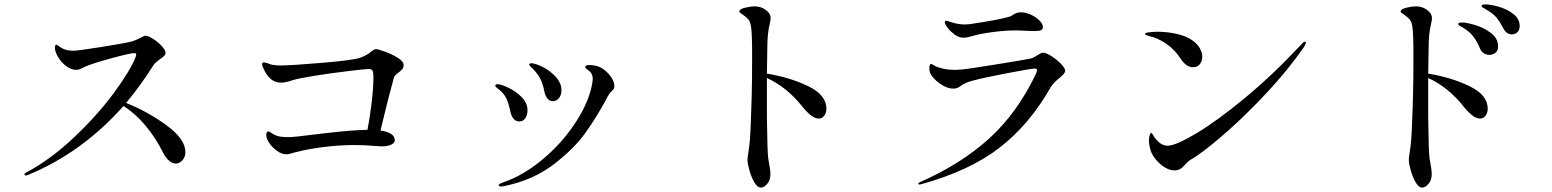

<svg xmlns="http://www.w3.org/2000/svg" viewBox="-20 -816 7040 871"><path d="M821 -126Q821 -104 807.5 -89Q794 -74 778 -74Q762 -74 746.5 -87.5Q731 -101 719 -125Q685 -193 638.5 -248Q592 -303 540 -335Q352 -123 106 -22Q101 -20 97 -20Q91 -20 91 -25Q91 -30 102 -35Q210 -93 315 -192Q420 -291 495.5 -393Q571 -495 596 -559Q598 -569 598 -570Q598 -575 589 -575Q571 -575 484.5 -551.5Q398 -528 365 -513Q359 -510 348 -504.5Q337 -499 327 -499Q302 -499 279 -517Q256 -535 242.5 -559Q229 -583 229 -599Q229 -613 236 -613Q239 -613 248 -606Q257 -599 268 -594Q287 -586 313 -586Q334 -586 444 -603.5Q554 -621 582 -629Q592 -632 617 -644Q634 -654 640 -654Q652 -654 674 -640Q696 -626 713.5 -607.5Q731 -589 731 -576Q731 -569 724.5 -562.5Q718 -556 705 -547Q697 -541 688.5 -534Q680 -527 676 -520Q618 -428 552 -349Q650 -310 735.5 -247.5Q821 -185 821 -126Z M1811 -521Q1811 -510 1805 -502.5Q1799 -495 1787 -486Q1771 -475 1767 -464Q1755 -421 1738.5 -356.5Q1722 -292 1706 -224Q1771 -214 1771 -180Q1771 -168 1755 -160Q1739 -152 1712 -152L1680 -154Q1630 -158 1589 -158Q1515 -158 1436 -147.5Q1357 -137 1290 -117L1278 -116Q1259 -116 1237.5 -131Q1216 -146 1202 -166.5Q1188 -187 1188 -203Q1188 -220 1197 -220Q1200 -220 1205 -217Q1223 -204 1239.5 -199Q1256 -194 1288 -194Q1317 -194 1390 -204L1467 -213Q1578 -226 1647 -227Q1658 -282 1666 -351Q1674 -420 1674 -467Q1674 -488 1670 -495.5Q1666 -503 1651 -503Q1641 -503 1564.5 -494Q1488 -485 1412 -473Q1336 -461 1307 -452Q1274 -441 1255 -441Q1228 -441 1208 -458Q1188 -475 1173 -510Q1169 -518 1169 -525Q1169 -533 1178 -533Q1180 -533 1194 -529Q1215 -519 1251 -519Q1300 -519 1441.5 -531Q1583 -543 1614 -554Q1645 -565 1665 -583Q1670 -587 1675.5 -590Q1681 -593 1686 -593Q1695 -593 1727 -581.5Q1759 -570 1785 -553.5Q1811 -537 1811 -521Z M2449 -403Q2443 -435 2430.5 -459.5Q2418 -484 2391 -510Q2381 -518 2381 -523Q2381 -529 2390 -529Q2409 -529 2442.5 -512Q2476 -495 2501.5 -467Q2527 -439 2527 -407Q2527 -385 2516 -371Q2505 -357 2487 -357Q2473 -357 2463 -369.5Q2453 -382 2449 -403ZM2242 24Q2242 19 2261 12Q2352 -19 2438 -90Q2524 -161 2583.5 -249Q2643 -337 2662 -415Q2669 -445 2669 -458Q2669 -481 2653 -494Q2649 -497 2642 -502Q2635 -507 2635 -511Q2635 -521 2652 -521Q2675 -521 2695 -514Q2719 -506 2743 -478.5Q2767 -451 2767 -425Q2767 -417 2764 -412.5Q2761 -408 2753 -400.5Q2745 -393 2742 -387Q2736 -378 2727 -360Q2686 -284 2635 -212.5Q2584 -141 2492 -70.5Q2400 0 2273 27Q2263 30 2253 30Q2248 30 2245 28Q2242 26 2242 24ZM2295 -311Q2288 -345 2277 -369.5Q2266 -394 2237 -415Q2227 -422 2227 -427Q2227 -434 2237 -434Q2252 -434 2285.5 -418.5Q2319 -403 2346 -376Q2373 -349 2373 -315Q2373 -296 2363.5 -280.5Q2354 -265 2336 -265Q2305 -265 2295 -311Z M3729 -323Q3729 -304 3719 -291Q3709 -278 3694 -278Q3664 -278 3621 -331Q3550 -421 3459 -462V-447V-284Q3461 -126 3465 -98Q3475 -46 3475 -26Q3475 1 3460.5 18Q3446 35 3432 35Q3416 35 3402 11Q3388 -13 3379.5 -44Q3371 -75 3371 -89Q3371 -100 3374 -118Q3380 -157 3382 -183Q3385 -220 3388 -317Q3388 -337 3390 -379Q3392 -443 3392 -566Q3392 -664 3387 -695Q3384 -718 3374 -729Q3364 -740 3345 -753Q3340 -756 3337 -758Q3334 -760 3334 -763Q3334 -775 3359.5 -781Q3385 -787 3404 -787Q3439 -787 3464 -762Q3476 -750 3476 -733Q3476 -724 3472 -708Q3461 -664 3461 -602L3459 -482Q3564 -465 3646.5 -425Q3729 -385 3729 -323Z M4310 -660Q4280 -682 4269 -705Q4266 -711 4266 -716Q4266 -718 4268 -720Q4270 -722 4272 -722Q4276 -722 4285 -718.5Q4294 -715 4302 -713Q4331 -705 4356 -705Q4376 -705 4396 -709Q4503 -725 4551 -738Q4568 -742 4577 -750Q4586 -755 4593 -757.5Q4600 -760 4612 -760Q4634 -760 4657.5 -749Q4681 -738 4696 -722.5Q4711 -707 4711 -694Q4711 -683 4702.5 -679Q4694 -675 4670 -675Q4653 -675 4641 -676Q4607 -678 4582 -678Q4540 -678 4480 -670Q4420 -662 4394 -653Q4367 -645 4350 -645Q4330 -645 4310 -660ZM4146 17Q4146 14 4154 10Q4338 -71 4466 -186.5Q4594 -302 4679 -480Q4685 -496 4685 -497Q4685 -505 4673 -505Q4660 -505 4552 -484.5Q4444 -464 4396 -451Q4372 -445 4360 -439Q4348 -433 4341 -428Q4334 -423 4331 -421Q4319 -414 4304 -414Q4280 -414 4252.5 -431Q4225 -448 4206 -473Q4196 -486 4196 -507Q4196 -515 4198 -520.5Q4200 -526 4204 -526Q4206 -526 4212.5 -522Q4219 -518 4225 -515Q4238 -509 4261 -504Q4284 -499 4314 -499Q4324 -499 4348 -501Q4376 -504 4506.5 -525Q4637 -546 4658 -551Q4669 -554 4689 -567Q4692 -569 4699 -573Q4706 -577 4711 -577Q4725 -577 4749.5 -561.5Q4774 -546 4793 -526.5Q4812 -507 4812 -495Q4812 -488 4806 -481Q4800 -474 4787 -463Q4758 -440 4745 -418Q4650 -251 4514.5 -146Q4379 -41 4158 20L4151 21Q4146 21 4146 17Z M5335 -551Q5311 -589 5272 -616.5Q5233 -644 5191 -653Q5174 -658 5174 -662Q5174 -667 5193 -669.5Q5212 -672 5232 -672Q5275 -672 5319.5 -662Q5364 -652 5393 -630Q5413 -615 5423.5 -596Q5434 -577 5434 -559Q5434 -539 5423 -525Q5412 -511 5392 -511Q5361 -511 5335 -551ZM5192 -177Q5192 -192 5195.5 -202.5Q5199 -213 5202 -213Q5206 -213 5212 -201.5Q5218 -190 5229 -179Q5251 -155 5277 -155Q5313 -155 5407 -211Q5501 -267 5628 -372Q5755 -477 5885 -616Q5894 -627 5900 -627Q5904 -627 5904 -623Q5904 -616 5895 -602Q5824 -500 5732.5 -401.5Q5641 -303 5555 -226.5Q5469 -150 5412 -111L5394 -99Q5381 -92 5373.5 -86Q5366 -80 5353 -66Q5334 -43 5309 -43Q5275 -43 5240.5 -74.5Q5206 -106 5197 -143Q5192 -165 5192 -177Z M6874 -698Q6874 -679 6863 -669.5Q6852 -660 6839 -660Q6814 -660 6800 -687Q6783 -719 6769.5 -735.5Q6756 -752 6730 -768Q6722 -773 6715.5 -776.5Q6709 -780 6705 -783Q6701 -786 6701 -789Q6701 -796 6718 -796Q6743 -796 6780.5 -785Q6818 -774 6846 -752Q6874 -730 6874 -698ZM6729 -323Q6729 -304 6719 -291Q6709 -278 6694 -278Q6664 -278 6621 -331Q6550 -421 6459 -462V-447V-284Q6461 -126 6465 -98Q6475 -46 6475 -26Q6475 1 6460.5 18Q6446 35 6432 35Q6416 35 6402 11Q6388 -13 6379.5 -44Q6371 -75 6371 -89Q6371 -100 6374 -118Q6380 -157 6382 -183Q6385 -220 6388 -317Q6388 -337 6390 -379Q6392 -443 6392 -566Q6392 -664 6387 -695Q6384 -718 6374 -729Q6364 -740 6345 -753Q6340 -756 6337 -758Q6334 -760 6334 -763Q6334 -775 6359.5 -781Q6385 -787 6404 -787Q6439 -787 6464 -762Q6476 -750 6476 -733Q6476 -724 6472 -708Q6461 -664 6461 -602L6459 -482Q6564 -465 6646.5 -425Q6729 -385 6729 -323ZM6776 -605Q6776 -586 6764 -576.5Q6752 -567 6736 -567Q6724 -567 6712 -574Q6700 -581 6694 -596Q6681 -627 6664.5 -649Q6648 -671 6621 -688Q6617 -690 6609.5 -694.5Q6602 -699 6598.5 -701.5Q6595 -704 6595 -707Q6595 -714 6612 -714Q6632 -714 6671.5 -702.5Q6711 -691 6743.5 -666.5Q6776 -642 6776 -605Z"/></svg>

Font: Shippori Mincho Medium
Style: Regular
Weight: 500
Designer: FONTDASU
Foundry: FONTDASU / Google Inc. / but / Adobe
Version: Version 3.110; ttfautohint (v1.8.3)